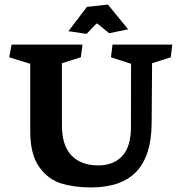

<svg xmlns="http://www.w3.org/2000/svg" viewBox="-20 -801 790 834"><path d="M448.7 -781.2 357.4 -771 277.3 -665.5 356 -653.8 398.4 -698.2H403.3L454.1 -656.7L536.6 -673.8ZM111.3 -232.4Q111.3 -129.4 150.6 -75.2Q189.9 -21 246.8 -3.9Q303.7 13.2 374.5 13.2Q506.3 13.2 571.8 -54.9Q637.2 -123 638.7 -263.7L640.6 -526.4L721.7 -552.2L728.5 -607.4H468.8L461.9 -552.2L549.3 -523.9L548.8 -249Q548.8 -164.6 511.2 -123.5Q473.6 -82.5 406.2 -82.5Q333 -82.5 291 -125.2Q249 -168 249 -256.8V-526.4L331.1 -552.2L338.4 -607.4H30.3L20 -552.2L111.3 -523.9Z"/></svg>

Font: Neuton
Style: Bold
Weight: 700
Designer: Brian M Zick
Foundry: Brian M Zick
Version: Version 1.560